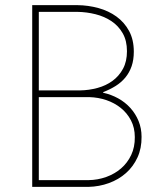

<svg xmlns="http://www.w3.org/2000/svg" viewBox="-20 -731 640 751"><path d="M106 0V-710.9H282.7Q325.2 -710.4 365 -699.5Q404.8 -688.5 435.5 -666.3Q466.3 -644 484.9 -609.9Q503.4 -575.7 503.4 -528.8Q503.4 -497.1 494.9 -472.2Q486.3 -447.3 470.5 -428Q454.6 -408.7 432.4 -394.8Q410.2 -380.9 383.3 -370.6L383.8 -368.2Q415 -361.3 442.4 -346.2Q469.7 -331.1 490 -308.6Q510.3 -286.1 522 -257.6Q533.7 -229 533.7 -195.8Q534.2 -150.9 517.8 -115.2Q501.5 -79.6 472.9 -54.2Q444.3 -28.8 406.2 -14.9Q368.2 -1 325.7 0ZM131.8 -351.1V-26.4H325.7Q362.3 -26.9 395.5 -38.8Q428.7 -50.8 453.6 -72.3Q478.5 -93.8 493.2 -124.8Q507.8 -155.8 507.3 -194.8Q507.3 -231.4 492.2 -260.3Q477.1 -289.1 452.4 -308.8Q427.7 -328.6 396 -339.4Q364.3 -350.1 330.1 -351.1ZM131.8 -377.4H292.5Q328.1 -377.9 361.3 -387Q394.5 -396 420.2 -414.8Q445.8 -433.6 461.2 -462.2Q476.6 -490.7 476.6 -530.8Q476.6 -571.8 460 -600.8Q443.4 -629.9 416 -648.2Q388.7 -666.5 353.8 -675.3Q318.8 -684.1 282.7 -684.6H131.8Z"/></svg>

Font: TypoPRO Roboto Mono
Style: Regular
Weight: 250
Designer: Google
Version: Version 2.000986; 2015; ttfautohint (v1.3)